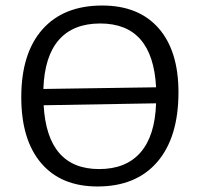

<svg xmlns="http://www.w3.org/2000/svg" viewBox="-20 -667 723 695"><path d="M626 -333Q626 -170 549.5 -81Q473 8 333 8Q201 8 129 -76.5Q57 -161 57 -315Q57 -474 133.5 -560.5Q210 -647 350 -647Q482 -647 554 -565Q626 -483 626 -333ZM137 -345 545 -351Q533 -582 343 -582Q245 -582 193 -522.5Q141 -463 137 -345ZM545 -293 138 -286Q151 -55 339 -55Q436 -55 488.5 -115Q541 -175 545 -293Z"/></svg>

Font: Alegreya Sans
Style: Regular
Weight: 400
Designer: Juan Pablo del Peral
Foundry: Huerta Tipografica
Version: Version 2.008; ttfautohint (v1.6)